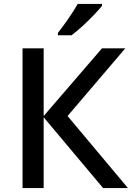

<svg xmlns="http://www.w3.org/2000/svg" viewBox="-20 -961 674 981"><path d="M501 -940.9H377C353 -897.5 305.2 -829.6 275.9 -793V-780.8H345.7C361.8 -793 379.9 -808.1 400.9 -827.1C421.4 -845.7 440.9 -864.7 459 -883.8C477.1 -902.8 490.7 -918.5 501 -930.7ZM325.2 -368.2 620.1 -713.9H501L203.1 -368.2V-713.9H95.2V0H203.1V-361.8L506.8 0H633.8Z"/></svg>

Font: Noto Reveo Sans
Style: Regular
Weight: 500
Designer: Monotype Design Team
Foundry: Monotype Imaging Inc.
Version: Version 2.007